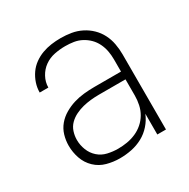

<svg xmlns="http://www.w3.org/2000/svg" viewBox="-128 -644 756 769"><g transform="rotate(-30 250.0 -260.0)"><path d="M214 8Q184 8 154.5 0Q125 -8 103 -29Q81 -50 71 -79Q61 -108 61 -138Q61 -163 68 -186.5Q75 -210 90.5 -228.5Q106 -247 127.5 -259.5Q149 -272 172 -279Q195 -286 219.5 -288.5Q244 -291 268 -291H391V-348Q391 -367 387.5 -386Q384 -405 375.5 -422.5Q367 -440 353.5 -453.5Q340 -467 323 -476Q306 -485 287 -488Q268 -491 248 -491Q223 -491 198 -486Q173 -481 152.5 -466.5Q132 -452 119.5 -429Q107 -406 107 -381H67Q67 -403 74 -424Q81 -445 93.5 -463Q106 -481 124 -494Q142 -507 162.5 -514.5Q183 -522 204.5 -525Q226 -528 248 -528Q273 -528 297 -524Q321 -520 343 -509Q365 -498 382.5 -481Q400 -464 411 -442.5Q422 -421 426.5 -396.5Q431 -372 431 -348V0H391V-96Q381 -71 362.5 -50Q344 -29 320 -16Q296 -3 269 2.5Q242 8 214 8ZM227 -29Q248 -29 269 -32.5Q290 -36 309.5 -44.5Q329 -53 345 -67Q361 -81 371.5 -99Q382 -117 386.5 -138Q391 -159 391 -180V-255H268Q249 -255 230 -253Q211 -251 193 -246.5Q175 -242 157.5 -233.5Q140 -225 126.5 -211.5Q113 -198 107 -179.5Q101 -161 101 -142Q101 -118 110 -95Q119 -72 137 -56Q155 -40 179 -34.5Q203 -29 227 -29Z"/></g></svg>

Font: Zed Sans Extralight
Style: Regular
Weight: 200
Designer: Belleve Invis
Foundry: Belleve Invis
Version: Version 1.0.0; ttfautohint (v1.8.4)